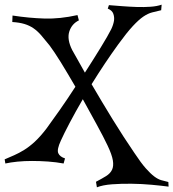

<svg xmlns="http://www.w3.org/2000/svg" viewBox="-90 -717 732 811"><path d="M-70.3 -43.9Q-49.8 -52.7 -29.8 -61.5Q-9.8 -70.3 11.7 -83.5Q33.2 -96.7 56.2 -117.7Q79.1 -138.7 105.5 -172.9Q127.9 -203.1 161.1 -250.5Q194.3 -297.9 228.5 -350.6Q211.9 -378.9 196.3 -405.3Q180.7 -431.6 166.5 -454.6Q152.3 -477.5 140.1 -495.6Q127.9 -513.7 119.1 -525.4Q99.6 -549.8 84 -567.9Q68.4 -585.9 51.3 -597.7Q34.2 -609.4 13.2 -615.7Q-7.8 -622.1 -38.1 -624L-37.1 -651.4Q33.2 -640.6 98.1 -638.7Q163.1 -636.7 237.3 -653.3L243.2 -630.9Q212.9 -616.2 202.6 -583.5Q192.4 -550.8 214.8 -505.9Q222.7 -492.2 236.3 -467.8Q250 -443.4 268.6 -410.2Q305.7 -467.8 335.9 -517.1Q366.2 -566.4 379.9 -593.8Q388.7 -612.3 391.6 -629.9Q393.6 -644.5 388.7 -658.7Q383.8 -672.9 365.2 -680.7L370.1 -695.3Q395.5 -693.4 426.3 -690.9Q457 -688.5 487.8 -687.5Q518.6 -686.5 545.9 -688.5Q573.2 -690.4 592.8 -697.3L590.8 -673.8Q570.3 -668.9 552.7 -664.6Q535.2 -660.2 515.6 -647Q496.1 -633.8 470.7 -606.4Q445.3 -579.1 409.2 -529.3Q380.9 -490.2 352.5 -447.8Q324.2 -405.3 296.9 -361.3Q317.4 -326.2 339.8 -288.6Q362.3 -251 385.7 -212.9Q409.2 -174.8 432.6 -138.7Q456.1 -102.5 477.5 -71.3Q505.9 -28.3 525.9 -5.9Q545.9 16.6 561.5 28.3Q577.1 40 590.8 43.9Q604.5 47.9 621.1 51.8L622.1 71.3Q592.8 67.4 550.8 63.5Q508.8 59.6 465.3 59.1Q421.9 58.6 382.8 61.5Q343.8 64.5 319.3 74.2L315.4 50.8Q339.8 38.1 357.9 26.9Q376 15.6 383.3 0Q390.6 -15.6 386.7 -39.6Q382.8 -63.5 364.3 -102.5Q347.7 -137.7 319.3 -189.5Q291 -241.2 259.8 -297.9Q228.5 -244.1 204.6 -198.7Q180.7 -153.3 167 -123Q149.4 -85 156.2 -69.8Q163.1 -54.7 184.6 -47.9L178.7 -26.4Q147.5 -32.2 112.8 -34.7Q78.1 -37.1 45.4 -37.1Q12.7 -37.1 -16.6 -34.2Q-45.9 -31.2 -67.4 -26.4L-70.3 -43.9Z"/></svg>

Font: Mystery Quest
Style: Regular
Weight: 400
Designer: Squid
Foundry: Font Diner, Inc DBA Sideshow
Version: Version 1.000